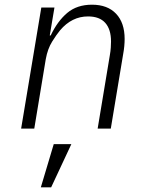

<svg xmlns="http://www.w3.org/2000/svg" viewBox="-20 -548 640 818"><path d="M70 0 156 -516H212L192 -397H196Q225 -458 266.5 -493Q308 -528 372 -528Q438 -528 474.5 -489.5Q511 -451 511 -382Q511 -368 509.5 -351.5Q508 -335 505 -319L452 0H396L448 -313Q451 -330 452 -345Q453 -360 453 -371Q453 -423 428.5 -450.5Q404 -478 355 -478Q286 -478 236 -419Q221 -401 202 -370.5Q183 -340 175 -296L126 0ZM209 66H284L198 250H154Z"/></svg>

Font: IBM Plex Mono Light
Style: Italic
Weight: 300
Italic angle: -9°
Monospace: yes
Designer: Mike Abbink, Paul van der Laan, Pieter van Rosmalen
Foundry: Bold Monday
Version: Version 2.3